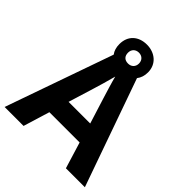

<svg xmlns="http://www.w3.org/2000/svg" viewBox="-238 -1023 1167 1167"><g transform="rotate(45 345.0 -440.0)"><path d="M527 0H690L445 -693C460 -712 468 -736 468 -765C468 -836 413 -880 344 -880C272 -880 223 -836 223 -764C223 -736 230 -712 244 -694L0 0H163L215 -170H475ZM344 -717C313 -717 297 -735 297 -764C297 -793 317 -811 344 -811C371 -811 391 -793 391 -764C391 -735 371 -717 344 -717ZM387 -463 439 -297H253L304 -463C311 -485 335 -566 345 -606C355 -566 377 -496 387 -463Z"/></g></svg>

Font: Noto Sans Gujarati
Style: Bold
Weight: 700
Designer: Jelle Bosma - Monotype Design Team, Universal Thirst
Foundry: Monotype Imaging Inc.
Version: Version 2.106